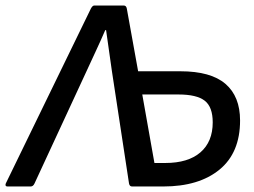

<svg xmlns="http://www.w3.org/2000/svg" viewBox="-49 -675 920 695"><path d="M-22 0Q-27 0 -28.5 -3Q-30 -6 -28 -11L280 -644Q286 -655 292 -655H399Q408 -655 410 -644L451 -417H604Q714 -417 767 -371.5Q820 -326 820 -239Q820 -122 745.5 -61Q671 0 542 0H429Q420 0 418 -11L356 -418Q351 -455 345.5 -492Q340 -529 335 -566H332Q316 -529 299 -492.5Q282 -456 265 -419L76 -11Q71 0 62 0ZM510 -85H549Q632 -85 676.5 -123.5Q721 -162 721 -232Q721 -288 692 -310.5Q663 -333 597 -333H466Z"/></svg>

Font: Sofia Sans SemiBold
Style: Italic
Weight: 600
Italic angle: -9°
Designer: Botio Nikoltchev, Ani Petrova
Foundry: lettersoup
Version: Version 4.100-B